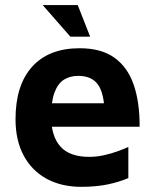

<svg xmlns="http://www.w3.org/2000/svg" viewBox="-20 -707 600 742"><path d="M293.8 15Q217.6 15 160.4 -16Q103.2 -47 71.6 -105.7Q40 -164.4 40 -246.4Q40 -378.4 104.5 -449.5Q169 -520.6 287.8 -520.6Q370.8 -520.6 421.8 -484.3Q472.8 -448 496.4 -380.4Q520 -312.8 519.6 -217.2H131.8L119.4 -307.8H407.2L384.6 -266.6Q382.8 -346.4 358.6 -380.1Q334.4 -413.8 282.4 -413.8Q250.4 -413.8 227.1 -399.1Q203.8 -384.4 190.8 -350.1Q177.8 -315.8 177.8 -256.2Q177.8 -180.8 213.4 -140.8Q249 -100.8 324.8 -100.8Q353.6 -100.8 382.1 -107.2Q410.6 -113.6 434.6 -122.4Q458.6 -131.2 476 -139V-18.8Q440.6 -3.6 396.2 5.7Q351.8 15 293.8 15ZM252 -565.2 145 -687.4H280.4L328.4 -565.2Z"/></svg>

Font: Maven Pro VF Beta
Style: Regular
Weight: 400
Designer: Joe Prince
Foundry: Joe Prince
Version: Version 2.002